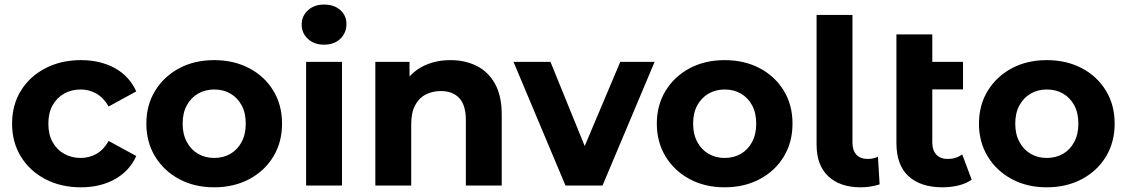

<svg xmlns="http://www.w3.org/2000/svg" viewBox="-20 -807 4900 835"><path d="M331.9 7.6Q245.2 7.6 177.3 -27.8Q109.4 -63.2 70.9 -125.9Q32.5 -188.6 32.5 -269.2Q32.5 -350.4 70.9 -412.6Q109.4 -474.7 177.3 -510.1Q245.2 -545.5 331.9 -545.5Q416.8 -545.5 480 -510.4Q543.2 -475.2 572.6 -409.5L452.5 -344Q430.7 -382 399.2 -399.9Q367.8 -417.8 330.9 -417.8Q291.5 -417.8 259.4 -400.1Q227.3 -382.3 208.8 -349.2Q190.3 -316 190.3 -269.2Q190.3 -222.3 208.8 -189Q227.3 -155.6 259.4 -137.9Q291.5 -120.1 330.9 -120.1Q367.8 -120.1 399.2 -137.7Q430.7 -155.3 452.5 -194L572.6 -128.5Q543.2 -63.3 480 -27.9Q416.8 7.6 331.9 7.6Z M911.5 7.6Q826 7.6 759.5 -28Q693 -63.6 654.7 -126.2Q616.5 -188.8 616.5 -269.3Q616.5 -350.4 654.9 -412.6Q693.3 -474.8 759.5 -510.2Q825.8 -545.5 911.5 -545.5Q997.3 -545.5 1064.1 -510.2Q1130.9 -474.9 1168.7 -412.7Q1206.6 -350.6 1206.6 -269.3Q1206.6 -188.6 1168.8 -126.1Q1131 -63.6 1064 -28Q997 7.6 911.5 7.6ZM911.5 -120.1Q951 -120.1 981.9 -137.9Q1012.7 -155.6 1030.8 -189.5Q1048.8 -223.3 1048.8 -269.2Q1048.8 -316 1030.8 -349.2Q1012.7 -382.3 981.9 -400.1Q951 -417.8 911.8 -417.8Q872.7 -417.8 841.8 -400.1Q810.9 -382.3 792.6 -349.2Q774.3 -316 774.3 -269.2Q774.3 -223.3 792.6 -189.5Q810.9 -155.6 841.8 -137.9Q872.6 -120.1 911.5 -120.1Z M1311.3 0V-537.9H1467.3V0ZM1389.3 -612.7Q1346 -612.7 1319 -637.9Q1291.9 -663 1291.9 -700Q1291.9 -736.9 1319 -762.1Q1346 -787.2 1389.3 -787.2Q1432.6 -787.2 1459.7 -763.5Q1486.7 -739.7 1486.7 -702.8Q1486.7 -664 1460 -638.4Q1433.2 -612.7 1389.3 -612.7Z M1612.3 0V-537.9H1761V-388.8L1733 -433.6Q1762 -488.4 1815.9 -516.9Q1869.8 -545.5 1938.6 -545.5Q2002.8 -545.5 2053.2 -520.3Q2103.6 -495.1 2132.8 -442.6Q2162 -390.2 2162 -307.8V0H2006V-284.5Q2006 -349.3 1977.5 -380.2Q1948.9 -411 1897.4 -411Q1859.9 -411 1830.4 -395.4Q1801 -379.8 1784.7 -347.9Q1768.3 -316.1 1768.3 -266.1V0Z M2439.3 0 2213.2 -537.9H2374L2562.2 -75.2H2482L2677.5 -537.9H2826.9L2600.3 0Z M3131.5 7.6Q3046 7.6 2979.5 -28Q2913 -63.6 2874.7 -126.2Q2836.5 -188.8 2836.5 -269.3Q2836.5 -350.4 2874.9 -412.6Q2913.3 -474.8 2979.5 -510.2Q3045.8 -545.5 3131.5 -545.5Q3217.3 -545.5 3284.1 -510.2Q3350.9 -474.9 3388.7 -412.7Q3426.6 -350.6 3426.6 -269.3Q3426.6 -188.6 3388.8 -126.1Q3351 -63.6 3284 -28Q3217 7.6 3131.5 7.6ZM3131.5 -120.1Q3171 -120.1 3201.9 -137.9Q3232.7 -155.6 3250.8 -189.5Q3268.8 -223.3 3268.8 -269.2Q3268.8 -316 3250.8 -349.2Q3232.7 -382.3 3201.9 -400.1Q3171 -417.8 3131.8 -417.8Q3092.7 -417.8 3061.8 -400.1Q3030.9 -382.3 3012.6 -349.2Q2994.3 -316 2994.3 -269.2Q2994.3 -223.3 3012.6 -189.5Q3030.9 -155.6 3061.8 -137.9Q3092.6 -120.1 3131.5 -120.1Z M3723.5 7.6Q3633.2 7.6 3582.3 -40.2Q3531.3 -87.9 3531.3 -177.9V-742H3687.3V-187.5Q3687.3 -153 3704.5 -134.4Q3721.6 -115.7 3754.2 -115.7Q3767 -115.7 3779.1 -118.7Q3791.2 -121.7 3798.2 -125.7L3805.4 -5.2Q3785.3 1.2 3764.8 4.4Q3744.3 7.6 3723.5 7.6Z M4079.5 7.6Q3984 7.6 3931.3 -40.6Q3878.5 -88.7 3878.5 -184.8V-657.3H4034.5V-187.5Q4034.5 -153.4 4052.2 -134.6Q4070 -115.7 4100.8 -115.7Q4138.3 -115.7 4164.5 -135.6L4205.8 -25.6Q4182.2 -8.8 4148.8 -0.6Q4115.3 7.6 4079.5 7.6ZM3964.9 -418.2V-537.9H4168.2V-418.2Z M4532.5 7.6Q4447 7.6 4380.5 -28Q4314 -63.6 4275.7 -126.2Q4237.5 -188.8 4237.5 -269.3Q4237.5 -350.4 4275.9 -412.6Q4314.3 -474.8 4380.5 -510.2Q4446.8 -545.5 4532.5 -545.5Q4618.3 -545.5 4685.1 -510.2Q4751.9 -474.9 4789.7 -412.7Q4827.6 -350.6 4827.6 -269.3Q4827.6 -188.6 4789.8 -126.1Q4752 -63.6 4685 -28Q4618 7.6 4532.5 7.6ZM4532.5 -120.1Q4572 -120.1 4602.9 -137.9Q4633.7 -155.6 4651.8 -189.5Q4669.8 -223.3 4669.8 -269.2Q4669.8 -316 4651.8 -349.2Q4633.7 -382.3 4602.9 -400.1Q4572 -417.8 4532.8 -417.8Q4493.7 -417.8 4462.8 -400.1Q4431.9 -382.3 4413.6 -349.2Q4395.3 -316 4395.3 -269.2Q4395.3 -223.3 4413.6 -189.5Q4431.9 -155.6 4462.8 -137.9Q4493.6 -120.1 4532.5 -120.1Z"/></svg>

Font: Montserrat Alternates Thin
Style: Regular
Weight: 100
Designer: Julieta Ulanovsky
Foundry: Julieta Ulanovsky
Version: Version 9.000